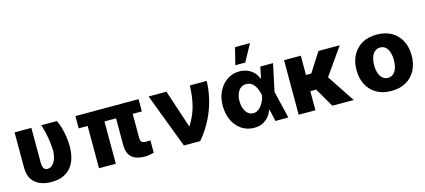

<svg xmlns="http://www.w3.org/2000/svg" viewBox="-60 -1317 4106 1854"><g transform="rotate(-15 1992.5 -389.5)"><path d="M55.2 -200.2V-545.4H223.1V-198.7Q223.1 -168.9 229.5 -152.8Q236.3 -135.7 247.1 -129.4Q258.3 -122.6 271.5 -122.6Q302.7 -122.6 324.7 -146Q345.7 -168 357.9 -204.6Q369.1 -241.2 369.1 -276.9Q367.7 -321.3 361.8 -368.2Q354 -423.8 345.7 -460Q336.9 -500 321.8 -545.4H478Q493.2 -516.1 505.9 -473.1Q519.5 -426.8 526.9 -380.9Q534.7 -332 534.7 -276.9Q534.7 -215.3 520 -162.6Q505.9 -110.8 474.1 -71.8Q442.9 -33.2 394 -11.7Q346.2 9.8 276.4 9.8Q176.3 9.8 115.2 -41Q54.7 -91.3 55.2 -200.2Z M663.1 -545.4H1294.9V-422.9H663.1ZM752.9 -545.4H920.9V0H752.9ZM1036.6 -158.7V-545.4H1203.1V-182.6Q1204.1 -160.2 1209 -150.9Q1213.4 -140.1 1227.1 -134.8Q1238.8 -129.9 1259.8 -129.9Q1275.9 -129.9 1283.2 -130.4Q1286.6 -130.4 1293 -130.6Q1299.3 -130.9 1302.2 -131.3V-8.8Q1277.8 -1.5 1256.8 2Q1235.4 5.9 1206.1 5.9Q1127 5.9 1082 -32.7Q1036.6 -71.3 1036.6 -158.7Z M1764.6 0H1601.6L1395 -545.4H1573.2L1698.2 -168H1703.6Q1730.5 -211.9 1750.5 -256.8Q1769.5 -300.8 1780.3 -342.3Q1792 -389.2 1798.3 -435.5Q1804.7 -482.9 1807.6 -545.4H1975.6Q1972.2 -399.9 1918 -257.3Q1865.7 -119.1 1764.6 0Z M2301.8 11.2Q2231.9 10.3 2178.7 -25.4Q2124.5 -62 2093.8 -125.5Q2063 -189.5 2063 -272.9Q2063 -356 2095.2 -418.9Q2127 -481 2182.1 -517.6Q2236.3 -552.7 2302.7 -552.7Q2345.2 -552.7 2381.3 -538.1Q2418 -522.9 2443.8 -496.6Q2469.7 -469.7 2484.9 -431.6H2534.7L2580.6 -273.9L2646 0H2516.6L2455.6 -273.9Q2451.2 -297.4 2440.9 -327.1Q2432.1 -352.5 2417.5 -373Q2402.3 -394 2382.8 -405.3Q2362.3 -417 2335.9 -417Q2301.3 -417 2278.8 -398.9Q2256.3 -381.3 2243.7 -348.1Q2231 -315.4 2231 -274.9Q2231 -232.4 2243.7 -198.7Q2256.3 -164.6 2278.8 -146.5Q2301.3 -127.4 2331.1 -127.4Q2355.5 -127.4 2376.5 -140.1Q2396.5 -152.3 2413.1 -174.3Q2429.2 -195.8 2439.9 -220.7Q2449.7 -242.7 2455.6 -271.5L2511.7 -545.4H2638.7L2580.6 -271.5L2534.7 -119.6H2485.8Q2472.7 -82.5 2448.2 -53.2Q2424.8 -24.4 2387.2 -5.9Q2351.6 11.2 2301.8 11.2ZM2380.9 -620.1H2281.7L2324.2 -789.6H2474.1Z M2749 -545.4H2916.5V0H2749ZM3092.8 -545.4H3305.7L3056.6 -190.4H2893.1L2874 -352.5H2969.2ZM3299.3 0H3085.9L2961.4 -213.4L3106.4 -291Z M3675.3 10.3Q3588.9 10.3 3527.8 -25.4Q3465.8 -61 3433.1 -124Q3399.9 -187 3399.9 -271Q3399.9 -355.5 3433.1 -418.5Q3465.8 -481.4 3527.8 -517.6Q3589.4 -552.7 3675.3 -552.7Q3761.7 -552.7 3823.2 -517.6Q3884.3 -481.9 3918 -418.5Q3951.2 -354.5 3951.2 -271Q3951.2 -188 3918 -124Q3884.3 -60.1 3823.2 -25.4Q3762.2 10.3 3675.3 10.3ZM3676.3 -120.6Q3707 -120.6 3729.5 -140.1Q3751 -158.7 3762.7 -193.4Q3773.9 -228.5 3773.9 -272Q3773.9 -316.4 3762.7 -351.6Q3751 -386.2 3729.5 -404.8Q3707.5 -423.8 3676.3 -423.8Q3644 -423.8 3622.1 -404.8Q3599.1 -385.7 3588.4 -351.6Q3576.7 -317.4 3576.7 -272Q3576.7 -227.5 3588.4 -193.4Q3599.1 -159.2 3622.1 -140.1Q3644.5 -120.6 3676.3 -120.6Z"/></g></svg>

Font: My Font
Style: Regular
Weight: 500
Designer: Rasmus Andersson
Foundry: rsms
Version: Version 0.001